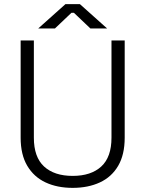

<svg xmlns="http://www.w3.org/2000/svg" viewBox="-20 -896 704 930"><path d="M332 14Q257 14 200.5 -12.5Q144 -39 112 -93Q80 -147 80 -229V-700H144V-229Q144 -135 193.5 -89.5Q243 -44 332 -44Q421 -44 470.5 -89.5Q520 -135 520 -229V-700H584V-229Q584 -147 552.5 -93Q521 -39 464 -12.5Q407 14 332 14ZM165 -758 297 -876H367L499 -758H418L338 -834H326L246 -758Z"/></svg>

Font: Space Grotesk Light Light
Style: Regular
Weight: 300
Version: Version 2.000